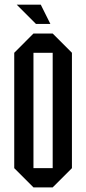

<svg xmlns="http://www.w3.org/2000/svg" viewBox="-20 -812 373 832"><path d="M125 0 41.7 -83.3V-583.3L125 -666.7H208.3L291.7 -583.3V-83.3L208.3 0ZM125 -83.3H208.3V-583.3H125ZM198.3 -708.3H135.8L52.5 -791.7H156.7Z"/></svg>

Font: Yulong
Style: Regular
Weight: 400
Designer: GGBotNet
Foundry: f0n7.com
Version: 1.00